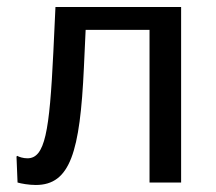

<svg xmlns="http://www.w3.org/2000/svg" viewBox="-20 -520 616 547"><path d="M27 -74 30 0C40 3 62 7 82 7C180 7 208 -87 219 -327L224 -435H406V0H496V-500H138L132 -372C121 -143 108 -69 58 -69C46 -69 34 -73 29 -76Z"/></svg>

Font: Perun
Style: Regular
Weight: 400
Foundry: Copyright (c) Stefan Peev, Context Ltd, 2016
Version: Version 1.089